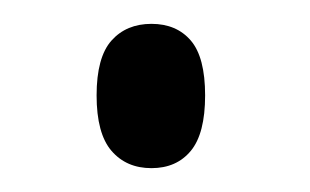

<svg xmlns="http://www.w3.org/2000/svg" viewBox="-20 -134 260 161"><path d="M107 7Q86 7 73.5 -7.5Q61 -22 61 -54Q61 -86 73.5 -100Q86 -114 107 -114Q128 -114 140 -100Q152 -86 152 -54Q152 -22 140 -7.5Q128 7 107 7Z"/></svg>

Font: Noto Serif Display Condensed
Style: Regular
Weight: 400
Width: 3
Designer: Monotype Design Team
Foundry: Monotype Imaging Inc.
Version: Version 2.009